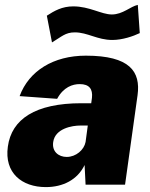

<svg xmlns="http://www.w3.org/2000/svg" viewBox="-20 -753 612 783"><path d="M550 -618 542 -733C512 -727 481 -694 436 -694C394 -694 345 -727 279 -727C233 -727 202 -709 171 -689L192 -580C231 -603 246 -621 285 -621C337 -621 377 -590 438 -590C479 -590 523 -605 550 -618ZM167 10C237 10 296 -20 325 -80L329 0H490L541 -365C554 -461 510 -526 330 -526C198 -526 98 -464 60 -361L213 -350C239 -398 276 -410 305 -410C344 -410 359 -390 355 -354L352 -332H312C124 -332 27 -267 12 -155C-3 -48 69 10 167 10ZM252 -113C219 -113 191 -135 197 -174C205 -230 276 -241 307 -241H338L329 -174C323 -142 290 -113 252 -113Z"/></svg>

Font: United Sans Black
Style: Italic
Weight: 900
Italic angle: -8°
Designer: Pablo Impallari, Rodrigo Fuenzalida (Modified by Dan O. Williams)
Version: Version 1.000;PS 001.000;hotconv 1.0.88;makeotf.lib2.5.64775